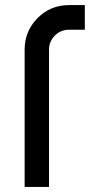

<svg xmlns="http://www.w3.org/2000/svg" viewBox="-20 -736 356 756"><path d="M252 -716Q179 -716 128 -665Q77 -613 77 -541V0H173V-541Q173 -573 197 -597Q220 -619 252 -619H314V-716Z"/></svg>

Font: Unageo
Style: Medium
Weight: 500
Designer: Richard Sepsi
Foundry: Richard Sepsi
Version: Version 2.000